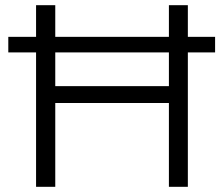

<svg xmlns="http://www.w3.org/2000/svg" viewBox="-20 -720 853 740"><path d="M193 0H119V-700H193V-388H631V-700H704V0H631V-323H193ZM12 -518V-578H809V-518Z"/></svg>

Font: Modern
Style: Small
Weight: 400
Designer: Julieta Ulanovsky
Foundry: Julieta Ulanovsky
Version: Version 8.000